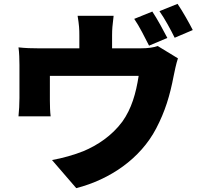

<svg xmlns="http://www.w3.org/2000/svg" viewBox="-20 -895 1021 997"><path d="M981 -739C964 -773 928 -837 902 -875L808 -837C835 -799 867 -740 887 -699ZM849 -698C831 -733 796 -798 771 -835L677 -797C704 -758 733 -699 754 -658ZM562 -644V-711C562 -744 564 -763 570 -813H383C391 -763 392 -744 392 -711V-644H183C143 -644 113 -645 76 -649C80 -624 81 -581 81 -558V-386C81 -355 79 -320 76 -291H243C240 -313 239 -348 239 -373V-501H700C686 -410 663 -330 615 -263C561 -190 485 -140 413 -110C366 -91 302 -73 250 -64L376 82C551 37 709 -71 791 -228C837 -316 862 -397 882 -502C886 -522 895 -566 904 -592L799 -656C779 -649 752 -644 708 -644Z"/></svg>

Font: GenEiGothic-pro-Heavy
Style: Bold
Weight: 900
Designer: Ryoko NISHIZUKA (kana & ideographs); Paul D. Hunt (Latin, Greek & Cyrillic); Wenlong ZHANG (bopomofo); Sandoll Communica
Foundry: Adobe Systems Incorporated; o_tamon
Version: Version 1.000.140830